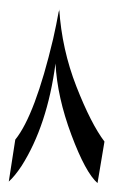

<svg xmlns="http://www.w3.org/2000/svg" viewBox="-26 -495 277 431"><path d="M208.5 -177.2 192.9 -84Q166 -107.4 134.3 -192.1Q102.5 -276.9 98.6 -352.5Q80.1 -213.4 22.5 -122.6Q7.3 -99.6 -6.3 -87.4L8.3 -181.6Q52.7 -236.3 93.3 -407.7Q100.6 -439.9 106 -470.2V-468.3Q107.4 -472.7 106.9 -475.1Q112.8 -384.3 145.5 -300.8Q178.2 -217.3 208.5 -177.2Z"/></svg>

Font: AMoshref-Thulth
Style: Regular
Weight: 400
Designer: Ali Moshref
Foundry: Ali Moshref
Version: Version 0.1